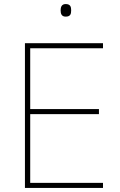

<svg xmlns="http://www.w3.org/2000/svg" viewBox="-20 -927 590 947"><path d="M304 -907C284 -907 279 -892 279 -876C279 -859 284 -845 304 -845C328 -845 331 -859 331 -876C331 -892 328 -907 304 -907ZM488 0V-25H129V-364H468V-389H129V-689H488V-714H103V0Z"/></svg>

Font: Noto Sans Ethiopic Thin
Style: Regular
Weight: 100
Designer: Monotype Design Team
Foundry: Monotype Imaging Inc.
Version: Version 2.102